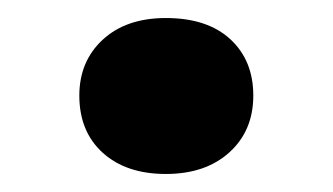

<svg xmlns="http://www.w3.org/2000/svg" viewBox="-20 -178 369 213"><path d="M164 15Q120 15 94 -8.5Q68 -32 68 -72Q68 -110 94 -134Q120 -158 164 -158Q210 -158 235.5 -134.5Q261 -111 261 -72Q261 -33 234.5 -9Q208 15 164 15Z"/></svg>

Font: Literata 18pt
Style: Bold
Weight: 700
Designer: Latin by Veronika Burian and Jose Scaglione. Greek by Irene Vlachou. Cyrillic by Vera Evstafieva.
Foundry: TypeTogether
Version: Version 3.103;gftools[0.9.29]